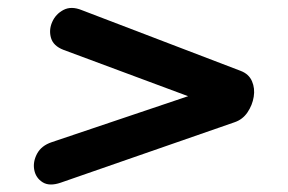

<svg xmlns="http://www.w3.org/2000/svg" viewBox="-20 -537 740 493"><path d="M136 -68Q107 -58 89.5 -69Q72 -80 68 -100.5Q64 -121 75 -142Q86 -163 113 -172L463 -290L143 -409Q117 -419 111 -439.5Q105 -460 114 -480.5Q123 -501 143 -511.5Q163 -522 190 -511L598 -355Q619 -347 627 -328.5Q635 -310 631.5 -288.5Q628 -267 615.5 -248.5Q603 -230 582 -223Z"/></svg>

Font: Pacifico
Style: Regular
Weight: 400
Designer: Vernon Adams
Foundry: Vernon Adams
Version: Version 3.010; ttfautohint (v1.8.4.7-5d5b)